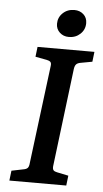

<svg xmlns="http://www.w3.org/2000/svg" viewBox="-53 -773 433 807"><g transform="rotate(5 163.5 -369.0)"><path d="M18 0 23 -42 72 -52Q85 -54 90.5 -60Q96 -66 97 -80L149 -494Q151 -507 146 -512Q141 -517 130 -519L82 -528L87 -570H327L322 -528L273 -519Q261 -517 255 -511Q249 -505 247 -491L196 -76Q195 -64 199.5 -59Q204 -54 215 -52L263 -42L258 0ZM214 -623Q191 -623 175.5 -637.5Q160 -652 160 -674Q160 -701 179.5 -719.5Q199 -738 228 -738Q251 -738 266.5 -724Q282 -710 282 -687Q282 -660 262.5 -641.5Q243 -623 214 -623Z"/></g></svg>

Font: Yrsa Medium
Style: Italic
Weight: 500
Italic angle: -7.10001°
Designer: Anna Giedrys (Yrsa+Rasa design), David Brezina (Yrsa art-direction, Rasa art-direction, design)
Foundry: Rosetta Type Foundry
Version: Version 2.004